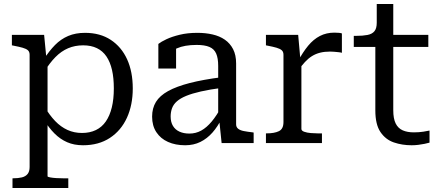

<svg xmlns="http://www.w3.org/2000/svg" viewBox="-20 -710 2188 953"><path d="M319 223H42V175H45Q70 175 88.5 170.5Q107 166 117 153.5Q127 141 127 119V-438Q127 -453 118.5 -460.5Q110 -468 92.5 -473Q75 -478 49 -483L39 -485V-537H199L211 -413L216 -407V165Q216 168 229 170.5Q242 173 260 174Q278 175 292 175H319ZM392 11Q348 11 313.5 -4Q279 -19 250.5 -47.5Q222 -76 197 -117L200 -182Q226 -138 254 -109Q282 -80 315 -65Q348 -50 387 -50Q426 -50 456 -64.5Q486 -79 505.5 -107.5Q525 -136 535 -177Q545 -218 545 -271Q545 -323 536 -362.5Q527 -402 508.5 -429.5Q490 -457 461 -471Q432 -485 393 -485Q352 -485 318 -470.5Q284 -456 255 -426.5Q226 -397 199 -353L197 -415Q224 -457 253 -486.5Q282 -516 318.5 -531.5Q355 -547 402 -547Q477 -547 530 -512Q583 -477 611 -415.5Q639 -354 639 -271Q639 -189 610 -125.5Q581 -62 525.5 -25.5Q470 11 392 11Z M1082 -327V-274Q1021 -266 977 -256Q933 -246 904 -234Q875 -222 858 -207Q841 -192 834 -173Q827 -154 827 -132Q827 -104 838.5 -85Q850 -66 871 -56.5Q892 -47 920 -47Q952 -47 979 -62Q1006 -77 1031 -107Q1056 -137 1080 -182L1081 -123Q1061 -82 1034.5 -52Q1008 -22 974.5 -5.5Q941 11 899 11Q851 11 814 -5.5Q777 -22 756 -54Q735 -86 735 -131Q735 -173 754 -204Q773 -235 814.5 -258Q856 -281 922 -298Q988 -315 1082 -327ZM1080 0 1068 -116 1063 -122V-383Q1063 -421 1053 -444Q1043 -467 1019.5 -477Q996 -487 956 -487Q896 -487 858 -470Q820 -453 801 -434Q801 -442 805 -450.5Q809 -459 816 -466.5Q823 -474 832.5 -479Q842 -484 854 -486V-370H766V-492Q780 -503 806.5 -515.5Q833 -528 872 -537.5Q911 -547 960 -547Q1000 -547 1035 -539Q1070 -531 1096 -513Q1122 -495 1137 -466Q1152 -437 1152 -395V-93Q1152 -79 1162 -71Q1172 -63 1190 -59.5Q1208 -56 1234 -53L1239 -52V0Z M1677 -544V-448Q1670 -450 1660 -451Q1650 -452 1639.5 -453Q1629 -454 1619 -454Q1591 -454 1569 -448.5Q1547 -443 1528.5 -431.5Q1510 -420 1493.5 -402Q1477 -384 1458 -358V-404Q1483 -451 1509.5 -483Q1536 -515 1568 -531.5Q1600 -548 1640 -548Q1652 -548 1662.5 -547Q1673 -546 1677 -544ZM1300 0V-48H1303Q1342 -48 1364.5 -59Q1387 -70 1387 -104V-438Q1387 -453 1378.5 -460.5Q1370 -468 1353 -473Q1336 -478 1310 -483L1300 -485V-537H1460L1472 -403L1476 -407V-70Q1476 -61 1490 -56Q1504 -51 1523 -49.5Q1542 -48 1556 -48H1578V0Z M1736 -477V-532H1747Q1781 -532 1804 -536.5Q1827 -541 1838.5 -555Q1850 -569 1850 -597L1915 -537H2106V-477ZM1932 -163Q1932 -121 1944 -97Q1956 -73 1979 -63Q2002 -53 2034 -53Q2060 -53 2082 -56.5Q2104 -60 2112 -62V-2Q2102 1 2087 4Q2072 7 2056 9Q2040 11 2023 11Q1976 11 1935 -3Q1894 -17 1868.5 -54.5Q1843 -92 1843 -162V-522L1850 -530V-690H1932Z"/></svg>

Font: Roboto Serif
Style: Regular
Weight: 400
Designer: Greg Gazdowicz
Foundry: Commercial Type
Version: Version 1.008